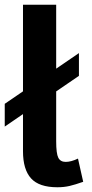

<svg xmlns="http://www.w3.org/2000/svg" viewBox="-20 -770 390 810"><path d="M331 -3Q297 9 273.5 14.5Q250 20 222 20Q145 20 111 -17.5Q77 -55 77 -132V-750H217V-174Q217 -122 226 -104.5Q235 -87 257 -87Q280 -87 309 -101ZM0 -332 313 -546V-450L0 -236Z"/></svg>

Font: Moderustic SemiBold
Style: Regular
Weight: 600
Designer: Tural Alisoy
Foundry: TAFT Foundry
Version: Version 2.120